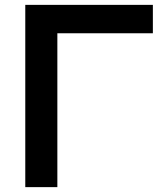

<svg xmlns="http://www.w3.org/2000/svg" viewBox="-20 -770 665 790"><path d="M609 -750V-633H156L216 -693V0H84V-750Z"/></svg>

Font: Bounded
Style: Regular
Weight: 400
Designer: Vlad Churkin
Version: Version 1.0